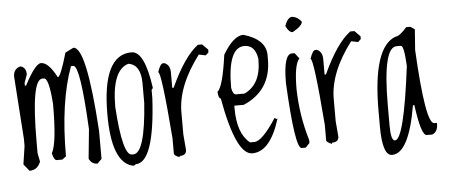

<svg xmlns="http://www.w3.org/2000/svg" viewBox="-48 -741 2172 927"><g transform="rotate(-5 1037.5 -277.0)"><path d="M329.1 -573.2Q392.1 -573.2 418 -162.1V-26.9L397 -5.9Q368.2 -5.9 356 -33.2L370.1 -174.8Q355 -477.1 323.2 -485.8H310.1Q248 -317.9 248 -54.2L229 -40H202.1Q189.9 -40 181.2 -74.2Q208 -121.1 208 -310.1Q199.2 -438 174.8 -438H167Q112.8 -438 112.8 -134.8V-81.1L121.1 -40Q106 0 66.9 0L40 -33.2L53.2 -121.1V-154.8L32.2 -459Q32.2 -497.1 66.9 -505.9Q94.2 -499 94.2 -464.8L80.1 -424.8V-411.1H85.9Q139.2 -513.2 167 -513.2Q203.1 -513.2 242.2 -438Q255.9 -438 289.1 -553.2Z M606.9 -526.9Q669.9 -526.9 694.8 -346.2L688 -337.9V-297.9Q670.9 13.2 580.1 13.2L572.8 19H565.9Q464.8 -3.9 464.8 -237.8Q464.8 -526.9 606.9 -526.9ZM505.9 -271Q521 -35.2 565.9 -35.2H572.8Q629.9 -35.2 647 -277.8V-373Q647 -463.9 586.9 -473.1Q505.9 -449.2 505.9 -271Z M929.7 -535.2H949.7L977.1 -507.8V-494.1L962.9 -481L929.7 -487.8Q821.8 -345.2 821.8 -217.8V-109.9L828.1 -35.2Q828.1 -7.8 794.9 -7.8V-2Q768.1 -12.2 768.1 -22V-96.2Q742.7 -419.9 727.1 -419.9Q740.7 -460.9 753.9 -460.9H760.7Q788.1 -450.2 788.1 -413.1V-338.9H794.9Q861.8 -484.9 929.7 -535.2Z M1152.3 -564Q1260.3 -532.2 1260.3 -456.1V-436Q1260.3 -285.2 1125 -227.1H1079.1V-212.9Q1079.1 -91.8 1139.2 -43.9H1160.2Q1198.2 -43.9 1268.1 -151.9L1273.9 -146H1281.2Q1232.9 9.8 1146 9.8Q1066.9 9.8 1017.1 -267.1Q1006.3 -267.1 1003.9 -300.8Q1031.2 -321.8 1052.2 -476.1Q1104 -564 1152.3 -564ZM1071.3 -314Q1077.1 -280.8 1092.3 -280.8H1133.3Q1214.4 -318.8 1214.4 -436V-442.9Q1204.1 -509.8 1152.3 -509.8Q1071.3 -509.8 1071.3 -314Z M1391.1 -629.9Q1417 -629.9 1439 -603Q1439 -583 1391.1 -556.2Q1373 -556.2 1357.9 -588.9Q1371.1 -626 1391.1 -629.9ZM1391.1 -454.1 1412.1 -426.8Q1385.3 -399.9 1385.3 -278.8Q1388.2 -150.9 1424.8 -29.8V-16.1L1405.3 4.9H1385.3Q1353 4.9 1336.9 -313Q1336.9 -454.1 1377.9 -454.1Z M1668 -535.2H1688L1715.3 -507.8V-494.1L1701.2 -481L1668 -487.8Q1560.1 -345.2 1560.1 -217.8V-109.9L1566.4 -35.2Q1566.4 -7.8 1533.2 -7.8V-2Q1506.3 -12.2 1506.3 -22V-96.2Q1481 -419.9 1465.3 -419.9Q1479 -460.9 1492.2 -460.9H1499Q1526.4 -450.2 1526.4 -413.1V-338.9H1533.2Q1600.1 -484.9 1668 -535.2Z M1938.5 -532.2H1959.5L1979.5 -518.1L1972.2 -418Q1991.2 -59.1 2033.2 -59.1H2046.4V-53.2Q2046.4 -16.1 2019.5 -4.9H1992.2Q1965.3 -4.9 1945.3 -153.8H1938.5Q1899.4 76.2 1817.4 76.2Q1770.5 76.2 1770.5 -66.9V-140.1Q1770.5 -451.2 1884.3 -491.2Q1903.3 -491.2 1938.5 -532.2ZM1817.4 -161.1V-66.9Q1817.4 7.8 1837.4 7.8Q1881.3 7.8 1925.3 -342.8V-350.1Q1920.4 -444.8 1905.3 -444.8H1884.3Q1817.4 -444.8 1817.4 -161.1Z"/></g></svg>

Font: Loved by the King
Style: Regular
Weight: 400
Designer: Kimberly Geswein
Foundry: Kimberly Geswein
Version: Version 1.002 2006